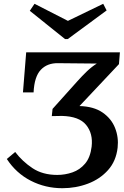

<svg xmlns="http://www.w3.org/2000/svg" viewBox="-20 -976 654 1012"><path d="M309 16Q219 16 142 -23.5Q65 -63 16 -138L60 -175Q98 -125 151.5 -89.5Q205 -54 282 -54Q323 -54 362 -67.5Q401 -81 428.5 -113.5Q456 -146 463 -203Q471 -272 434 -317.5Q397 -363 306 -365L253 -364L257 -402L388 -548Q414 -577 438 -600Q462 -623 490 -641L286 -643Q229 -644 195 -608Q161 -572 157 -489H101L118 -700H612L607 -638L399 -417Q474 -415 520.5 -383Q567 -351 586.5 -301.5Q606 -252 600 -198Q592 -127 549.5 -79.5Q507 -32 443.5 -8Q380 16 309 16ZM337 -770H323L137 -919L162 -956L338 -866L524 -956L542 -921Z"/></svg>

Font: Lora SemiBold
Style: Italic
Weight: 600
Italic angle: -3°
Designer: Olga Karpushina, Alexei Vanyashin (Cyrillic)
Foundry: Cyreal
Version: Version 3.011; ttfautohint (v1.8.4.7-5d5b)